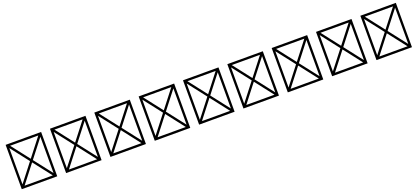

<svg xmlns="http://www.w3.org/2000/svg" viewBox="75 -2415 8851 4069"><g transform="rotate(-20 4500.0 -380.0)"><path d="M100 120H900V-880H100ZM500 -421 182 -830H818ZM532 -380 850 -789V29ZM182 70 500 -339 818 70ZM150 -789 468 -380 150 29Z M1100 120H1900V-880H1100ZM1500 -421 1182 -830H1818ZM1532 -380 1850 -789V29ZM1182 70 1500 -339 1818 70ZM1150 -789 1468 -380 1150 29Z M2100 120H2900V-880H2100ZM2500 -421 2182 -830H2818ZM2532 -380 2850 -789V29ZM2182 70 2500 -339 2818 70ZM2150 -789 2468 -380 2150 29Z M3100 120H3900V-880H3100ZM3500 -421 3182 -830H3818ZM3532 -380 3850 -789V29ZM3182 70 3500 -339 3818 70ZM3150 -789 3468 -380 3150 29Z M4100 120H4900V-880H4100ZM4500 -421 4182 -830H4818ZM4532 -380 4850 -789V29ZM4182 70 4500 -339 4818 70ZM4150 -789 4468 -380 4150 29Z M5100 120H5900V-880H5100ZM5500 -421 5182 -830H5818ZM5532 -380 5850 -789V29ZM5182 70 5500 -339 5818 70ZM5150 -789 5468 -380 5150 29Z M6100 120H6900V-880H6100ZM6500 -421 6182 -830H6818ZM6532 -380 6850 -789V29ZM6182 70 6500 -339 6818 70ZM6150 -789 6468 -380 6150 29Z M7100 120H7900V-880H7100ZM7500 -421 7182 -830H7818ZM7532 -380 7850 -789V29ZM7182 70 7500 -339 7818 70ZM7150 -789 7468 -380 7150 29Z M8100 120H8900V-880H8100ZM8500 -421 8182 -830H8818ZM8532 -380 8850 -789V29ZM8182 70 8500 -339 8818 70ZM8150 -789 8468 -380 8150 29Z"/></g></svg>

Font: Adobe NotDef
Style: Regular
Weight: 400
Monospace: yes
Foundry: Adobe Systems Incorporated
Version: Version 1.000;PS 1;hotconv 1.0.98;makeotf.lib2.5.65220